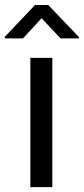

<svg xmlns="http://www.w3.org/2000/svg" viewBox="-43 -765 343 785"><path d="M170.9 -528.3H81.1V0H170.9ZM154.3 -744.6H100.1L-23.4 -614.3V-607.9H50.8L127 -690.4L204.6 -607.9H279.8V-613.3Z"/></svg>

Font: Bert Sans
Style: Regular
Weight: 400
Designer: Christian Robertson (Google), Cristiano Sobral
Foundry: Google, Cristiano Sobral
Version: Version 3.101